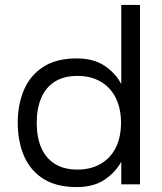

<svg xmlns="http://www.w3.org/2000/svg" viewBox="-20 -748 658 779"><path d="M291 11Q209 11 156 -22.5Q103 -56 77.5 -115Q52 -174 52 -250Q52 -325 77.5 -384Q103 -443 156 -477Q209 -511 291 -511Q360 -511 404.5 -481Q449 -451 472 -407V-728H548V0H472V-92Q449 -49 404.5 -19Q360 11 291 11ZM129 -250Q129 -192 147 -149.5Q165 -107 202 -83.5Q239 -60 294 -60Q349 -60 389 -83.5Q429 -107 450 -149.5Q471 -192 471 -250Q471 -307 450 -350Q429 -393 389 -416.5Q349 -440 294 -440Q239 -440 202 -416.5Q165 -393 147 -350Q129 -307 129 -250Z"/></svg>

Font: Nata Sans
Style: Regular
Weight: 400
Designer: Daniel Uzquiano Cruz
Version: Version 1.001